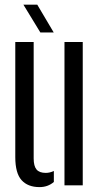

<svg xmlns="http://www.w3.org/2000/svg" viewBox="-20 -776 420 804"><path d="M44 -118V-600H121V-112.5Q121 -80.5 133 -66.2Q145 -52 171.5 -52Q188.5 -52 205.5 -60V-14Q180.5 7.5 145.5 7.5Q96.5 7.5 70.2 -21.8Q44 -51 44 -118ZM250 0V-600H326.5V0ZM149 -640 78 -756.5H136L205 -640Z"/></svg>

Font: Big Shoulders Stencil Display Medium
Style: Regular
Weight: 500
Designer: Patric King
Foundry: XO Type Co
Version: Version 1.000